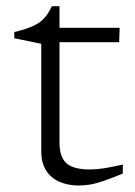

<svg xmlns="http://www.w3.org/2000/svg" viewBox="-20 -578 424 605"><path d="M167.5 -128.5Q167.5 -83.5 189.2 -63.8Q211 -44 264 -44Q283.5 -44 309.2 -48Q335 -52 367 -59.5V-31Q329 -15.5 304.5 -7.2Q280 1 262.5 3.8Q245 6.5 226.5 6.5Q194.5 6.5 167.8 -5Q141 -16.5 125.5 -40.5Q110 -64.5 110 -101V-440L25 -457.5V-477Q47.5 -482.5 63.8 -488Q80 -493.5 92.2 -500Q104.5 -506.5 113.2 -514.5Q122 -522.5 129.2 -533.2Q136.5 -544 143.5 -558.5H167.5V-473ZM139.5 -445 140 -490.5H357L355.5 -445Z"/></svg>

Font: Newsreader 9pt Light
Style: Regular
Weight: 300
Designer: Hugues Gentile
Foundry: Production Type
Version: Version 1.003